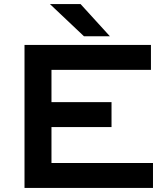

<svg xmlns="http://www.w3.org/2000/svg" viewBox="-20 -920 824 940"><path d="M100 0V-700H719V-578H232V-420H526V-298H232V-122H729V0ZM518 -742.5H391L224.5 -900H374.5Z"/></svg>

Font: Science Gothic
Style: Regular
Weight: 400
Designer: Thomas Phinney, Vassil Kateliev, Brandon Buerkle
Foundry: Font Detective LLC
Version: Version 1.018